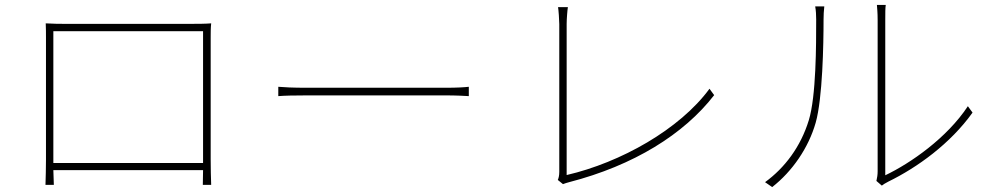

<svg xmlns="http://www.w3.org/2000/svg" viewBox="-20 -756 4040 781"><path d="M166 -661C167 -641 167 -620 167 -603C167 -584 167 -128 167 -106C167 -84 166 -25 165 -4H199L197 -64H806L805 -4H839C838 -22 837 -82 837 -107C837 -122 837 -571 837 -603C837 -622 837 -642 839 -661C815 -659 780 -659 762 -659C736 -659 273 -659 239 -659C219 -659 204 -659 166 -661ZM197 -93V-629H806V-93Z M1112 -403V-365C1137 -367 1176 -368 1230 -368C1261 -368 1730 -368 1790 -368C1837 -368 1870 -366 1887 -365V-403C1869 -401 1842 -399 1789 -399C1730 -399 1259 -399 1230 -399C1169 -399 1136 -401 1112 -403Z M2249 -24 2270 -7C2278 -10 2287 -13 2295 -15C2558 -83 2762 -210 2885 -369L2866 -395C2745 -230 2505 -95 2285 -44C2285 -70 2285 -580 2285 -659C2285 -678 2288 -716 2290 -727H2250C2252 -716 2255 -674 2255 -658C2255 -580 2255 -106 2255 -57C2255 -41 2252 -31 2249 -24Z M3545 -20 3567 -1C3572 -5 3581 -11 3593 -17C3712 -75 3846 -172 3936 -298L3917 -324C3832 -195 3684 -92 3581 -43C3581 -43 3581 -629 3581 -674C3581 -705 3581 -723 3583 -736H3547C3548 -723 3550 -705 3550 -674C3550 -629 3550 -98 3550 -59C3550 -46 3548 -32 3545 -20ZM3092 -15 3121 5C3203 -59 3269 -155 3298 -257C3326 -356 3330 -574 3330 -677C3330 -695 3331 -711 3333 -730H3296C3299 -713 3300 -695 3300 -677C3300 -574 3300 -365 3270 -267C3237 -159 3172 -73 3092 -15Z"/></svg>

Font: Harano Aji Gothic KR ExtraLight
Style: Regular
Weight: 250
Foundry: Masamichi Hosoda
Version: HaranoAjiGothicKR-ExtraLight version 20220220;ttx 4.29.1